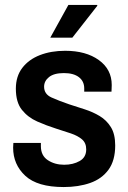

<svg xmlns="http://www.w3.org/2000/svg" viewBox="-20 -743 518 775"><path d="M183 -591 256 -723H372L373 -720L272 -591ZM237 12Q131 12 82 -33.5Q33 -79 33 -147Q33 -153 33.5 -157.5Q34 -162 34 -166H145Q145 -161 145 -153Q145 -115 173 -96.5Q201 -78 239 -78Q275 -78 301.5 -93Q328 -108 328 -140Q328 -166 311 -180.5Q294 -195 266 -204.5Q238 -214 206 -224Q168 -236 130.5 -252.5Q93 -269 68.5 -299.5Q44 -330 44 -385Q44 -435 70 -469Q96 -503 141 -520.5Q186 -538 243 -538Q327 -538 379 -500.5Q431 -463 431 -400Q431 -392 430.5 -384.5Q430 -377 430 -373H320V-386Q320 -415 298.5 -431.5Q277 -448 238 -448Q198 -448 178 -432Q158 -416 158 -393Q158 -363 188 -349.5Q218 -336 259 -322Q290 -312 322.5 -301.5Q355 -291 382.5 -274.5Q410 -258 427.5 -230Q445 -202 445 -156Q445 -95 418 -58Q391 -21 344 -4.5Q297 12 237 12Z"/></svg>

Font: Archivo SemiCondensed SemiBold
Style: Regular
Weight: 600
Width: 4
Designer: Hector Gatti
Foundry: Omnibus-Type
Version: Version 2.001; ttfautohint (v1.8.3)